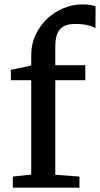

<svg xmlns="http://www.w3.org/2000/svg" viewBox="-20 -850 453 870"><path d="M38 0.5V-50L121.5 -59V-486.5H29.5L29 -533.5L121.5 -553V-601.5Q121.5 -649.5 140.8 -691Q160 -732.5 192.5 -763.8Q225 -795 266.8 -812.5Q308.5 -830 353 -830Q377.5 -830 391 -827.2Q404.5 -824.5 413 -821.5L412.5 -721.5Q403 -729.5 378.5 -735.5Q354 -741.5 321 -741.5Q289.5 -741.5 269.8 -731.5Q250 -721.5 240.2 -698.5Q230.5 -675.5 230.5 -636.5V-554.5H366.5V-486.5H230.5V-58L340 -50V0.5Z"/></svg>

Font: Merriweather 20pt Medium
Style: Regular
Weight: 500
Version: Version 2.100